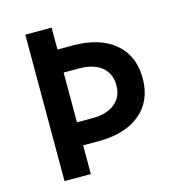

<svg xmlns="http://www.w3.org/2000/svg" viewBox="-101 -757 787 846"><g transform="rotate(-15 292.5 -334.0)"><path d="M210 -668V-568H280Q402 -568 471 -510Q540 -452 540 -349Q540 -246 471 -188.5Q402 -131 280 -131H210V0H90V-668ZM280 -236Q346 -236 383 -266Q420 -296 420 -349Q420 -403 383 -433Q346 -463 280 -463H210V-236Z"/></g></svg>

Font: Madhuban Medium
Style: Regular
Weight: 500
Designer: jaikishan Patel
Foundry: MagicType
Version: Version 1.000